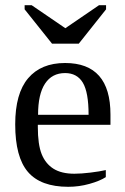

<svg xmlns="http://www.w3.org/2000/svg" viewBox="-20 -716 484 746"><path d="M127 -231V-222.2Q127 -154.8 141.8 -117.4Q156.7 -80.1 187.7 -60.5Q218.8 -41 269 -41Q295.4 -41 331.5 -45.4Q367.7 -49.8 391.1 -55.2V-27.8Q367.7 -12.7 327.4 -1.5Q287.1 9.8 245.1 9.8Q138.2 9.8 88.6 -47.9Q39.1 -105.5 39.1 -232.9Q39.1 -353 89.4 -412.1Q139.6 -471.2 232.9 -471.2Q409.2 -471.2 409.2 -271V-231ZM232.9 -432.1Q182.1 -432.1 155 -391.1Q127.9 -350.1 127.9 -270H324.2Q324.2 -357.4 301.8 -394.8Q279.3 -432.1 232.9 -432.1ZM103 -695.8 233.9 -606.4 364.7 -695.8H392.1V-679.7L286.1 -546.4H182.1L75.7 -679.7V-695.8Z"/></svg>

Font: Times New Roman
Style: Regular
Weight: 400
Designer: Steve Matteson
Foundry: Ascender Corporation
Version: Version 2.00.3